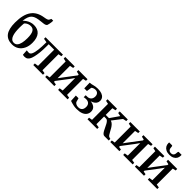

<svg xmlns="http://www.w3.org/2000/svg" viewBox="279 -2249 3646 3646"><g transform="rotate(45 2101.5 -426.5)"><path d="M280.5 10Q218 10 170.5 -10Q123 -30 91.2 -71Q59.5 -112 43.8 -175.5Q28 -239 28 -325.5Q28 -432.5 47.5 -513Q67 -593.5 106.5 -649.5Q146 -705.5 205.8 -739Q265.5 -772.5 346 -785Q391.5 -792 418 -801Q444.5 -810 452.5 -830L467.5 -863H517Q517 -839.5 514 -815.8Q511 -792 506.2 -770.2Q501.5 -748.5 495.5 -730Q488 -715.5 471 -707.5Q454 -699.5 428 -695.8Q402 -692 368.5 -689Q300 -683 253 -670Q206 -657 176.2 -631Q146.5 -605 130 -561Q113.5 -517 106 -449.5Q130 -476 162.2 -498.2Q194.5 -520.5 233.8 -534Q273 -547.5 317.5 -547.5Q369 -547.5 409.5 -531.8Q450 -516 478 -483.8Q506 -451.5 520.8 -402.5Q535.5 -353.5 535.5 -287.5Q535.5 -198.5 503.5 -131.5Q471.5 -64.5 414.2 -27.2Q357 10 280.5 10ZM284.5 -36.5Q327 -36.5 353.8 -66.8Q380.5 -97 393.2 -152.2Q406 -207.5 406 -282.5Q406 -342 398 -382.2Q390 -422.5 375 -446.2Q360 -470 338 -480.5Q316 -491 288 -491Q258 -491 233 -482Q208 -473 189.8 -459.8Q171.5 -446.5 162 -433Q160 -414.5 158.8 -394.8Q157.5 -375 157 -354Q156.5 -333 156.5 -311Q156.5 -257 162.2 -207.8Q168 -158.5 182 -119.8Q196 -81 221 -58.8Q246 -36.5 284.5 -36.5Z M612.5 7.5Q597.5 7.5 586 5.2Q574.5 3 567 0.5L560 -110.5Q570.5 -108.5 587.2 -106.8Q604 -105 620.5 -105Q653 -105 673.8 -147.5Q694.5 -190 704.5 -274Q714.5 -358 715 -483L636 -496.5V-538H1103V-496L1037.5 -483V-53L1104.5 -42V0H844V-42L919 -53V-486.5H772V-436.5Q772 -332 763.8 -258Q755.5 -184 743.5 -136Q731.5 -88 719.5 -63Q704.5 -31 679.2 -11.8Q654 7.5 612.5 7.5Z M1164.5 0V-42L1231 -53V-482L1165.5 -496.5V-538H1419V-496.5L1348 -482V-149.5L1408.5 -231L1581.5 -460V-482L1517.5 -496.5V-538H1763.5V-496.5L1698.5 -482V-53L1765.5 -42V0H1511V-42L1581.5 -53V-388.5L1518 -300L1348 -76V-52.5L1409 -42V0Z M2015 9.5Q1974.5 9.5 1940 3.2Q1905.5 -3 1878.5 -11.5Q1851.5 -20 1833 -25.5L1825.5 -162H1897.5L1919.5 -81Q1930.5 -63 1955.2 -49.5Q1980 -36 2016 -36Q2051 -36 2073.5 -50Q2096 -64 2107 -88.8Q2118 -113.5 2118 -146.5Q2118 -197 2090.8 -224.5Q2063.5 -252 2011 -252Q2004 -252 1992.5 -251Q1981 -250 1969.8 -248.2Q1958.5 -246.5 1953 -244.5L1953.5 -298.5L2003 -300Q2029.5 -301 2051.5 -313.8Q2073.5 -326.5 2087 -350.8Q2100.5 -375 2100.5 -408.5Q2100.5 -440 2089.5 -461.2Q2078.5 -482.5 2059 -493.2Q2039.5 -504 2013.5 -504Q1985.5 -504 1962.2 -494.2Q1939 -484.5 1928.5 -473L1913.5 -371.5H1842L1838 -521Q1861 -521 1881.2 -525.5Q1901.5 -530 1922.8 -535.8Q1944 -541.5 1969.8 -546Q1995.5 -550.5 2030 -550.5Q2093.5 -550.5 2136.8 -534.2Q2180 -518 2202 -488.2Q2224 -458.5 2224 -418Q2224 -379 2203.5 -349.5Q2183 -320 2145.8 -301.5Q2108.5 -283 2058.5 -276L2064 -287.5Q2118 -287.5 2159.2 -272.5Q2200.5 -257.5 2223.8 -227.5Q2247 -197.5 2247 -151Q2247 -104.5 2222 -68Q2197 -31.5 2145.8 -11Q2094.5 9.5 2015 9.5Z M2300.5 0V-42L2369 -53V-482L2301.5 -496.5V-538H2555.5V-496.5L2486.5 -482V-303.5H2573.5L2697.5 -482L2628 -496.5V-538H2844.5V-496.5L2774 -481.5L2630.5 -296Q2664.5 -286 2690 -260Q2715.5 -234 2735.2 -201Q2755 -168 2771.2 -136Q2787.5 -104 2803.2 -80.8Q2819 -57.5 2836.5 -52L2871 -42.5V0H2753Q2730.5 0 2712 -18.8Q2693.5 -37.5 2677.5 -67Q2661.5 -96.5 2646.2 -129.8Q2631 -163 2614.8 -192.5Q2598.5 -222 2580 -240.8Q2561.5 -259.5 2538 -259.5H2486.5V-53L2560.5 -42V0Z M2912 0V-42L2978.5 -53V-482L2913 -496.5V-538H3166.5V-496.5L3095.5 -482V-149.5L3156 -231L3329 -460V-482L3265 -496.5V-538H3511V-496.5L3446 -482V-53L3513 -42V0H3258.5V-42L3329 -53V-388.5L3265.5 -300L3095.5 -76V-52.5L3156.5 -42V0Z M3573 0V-42L3639.5 -53V-482L3574 -496.5V-538H3827.5V-496.5L3756.5 -482V-149.5L3817 -231L3990 -460V-482L3926 -496.5V-538H4172V-496.5L4107 -482V-53L4174 -42V0H3919.5V-42L3990 -53V-388.5L3926.5 -300L3756.5 -76V-52.5L3817.5 -42V0ZM3782 -786Q3793.5 -786 3797 -773.8Q3800.5 -761.5 3800.5 -746.5Q3800.5 -725.5 3807.5 -706.8Q3814.5 -688 3831 -676Q3847.5 -664 3876 -664Q3904 -664 3920 -676Q3936 -688 3942.8 -706.8Q3949.5 -725.5 3949.5 -746.5Q3949.5 -761.5 3953 -773.8Q3956.5 -786 3968 -786H4041.5Q4042 -781 4042.2 -775Q4042.5 -769 4042.5 -764Q4042.5 -723.5 4024 -691.2Q4005.5 -659 3968.2 -640Q3931 -621 3875.5 -621Q3821 -621 3783.5 -640Q3746 -659 3726.5 -691.2Q3707 -723.5 3707 -764Q3707 -769.5 3707.5 -775Q3708 -780.5 3708.5 -786Z"/></g></svg>

Font: Merriweather 60pt SemiBold
Style: Regular
Weight: 600
Version: Version 2.100